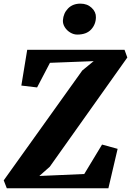

<svg xmlns="http://www.w3.org/2000/svg" viewBox="-38 -1010 703 1030"><path d="M-1.5 0 -18 -42.5 403.5 -632 464.5 -682 230 -673 161 -541 76.5 -551 108 -743H630L645 -701.5L229 -115.5L173 -66L414 -76.5L509.5 -234.5L593 -211.5L543.5 0ZM376.5 -824.5Q357 -824.5 338.8 -835.5Q320.5 -846.5 309.5 -864.2Q298.5 -882 299.5 -901Q302 -939 327.2 -964.8Q352.5 -990.5 393.5 -990.5Q430 -990.5 453.8 -968Q477.5 -945.5 476.5 -917Q476 -879 450.8 -851.8Q425.5 -824.5 376.5 -824.5Z"/></svg>

Font: Merriweather 20pt Black
Style: Italic
Weight: 900
Italic angle: -7.8°
Version: Version 2.101